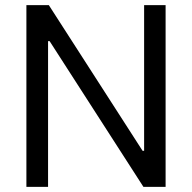

<svg xmlns="http://www.w3.org/2000/svg" viewBox="-20 -727 747 747"><path d="M624.3 0H538L173 -567H167V0H82.7V-707H170L534.7 -140.3H540.7V-707H624.3Z"/></svg>

Font: 42dot Sans Light
Style: Regular
Weight: 300
Designer: 42dot
Version: Version 1.000